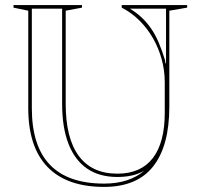

<svg xmlns="http://www.w3.org/2000/svg" viewBox="-20 -728 776 754"><path d="M389 6Q242 6 166.5 -72.5Q91 -151 91 -303V-686L33 -698V-708H302V-698L238 -686V-320Q238 -185 289.5 -115.5Q341 -46 441 -46Q533 -46 580 -107Q627 -168 627 -285V-405Q627 -451 615 -495Q603 -539 581 -577.5Q559 -616 528 -647Q497 -678 458 -698V-708H715V-698L645 -686V-310Q645 -155 581.5 -74.5Q518 6 389 6ZM389 -7Q439 -7 478.5 -20Q518 -33 547 -58Q525 -45 498.5 -39Q472 -33 441 -33Q370 -33 322 -66Q274 -99 249 -163Q224 -227 224 -320V-694H105V-303Q105 -155 176 -81Q247 -7 389 -7ZM490 -694Q515 -679 535.5 -660Q556 -641 573 -616.5Q590 -592 603 -561.5Q616 -531 628 -492L630 -479H632V-694Z"/></svg>

Font: Kalnia Glaze Thin Medium
Style: Regular
Weight: 500
Version: Version 1.110